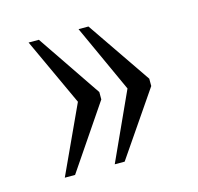

<svg xmlns="http://www.w3.org/2000/svg" viewBox="-65 -523 520 505"><g transform="rotate(-15 194.5 -270.0)"><path d="M189 -86H216L335 -260V-280L216 -454H189L273 -270ZM53 -86H81L199 -260V-280L81 -454H53L138 -270Z"/></g></svg>

Font: Noto Serif Georgian ExtraCondensed Light
Style: Regular
Weight: 300
Width: 2
Designer: Monotype Design Team, Akaki Razmadze
Foundry: Google LLC
Version: Version 2.003